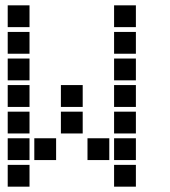

<svg xmlns="http://www.w3.org/2000/svg" viewBox="-20 -711 640 722"><path d="M10 -691Q9 -691 9 -691Q9 -691 9 -690V-610Q9 -609 9 -609Q9 -609 10 -609H90Q91 -609 91 -609Q91 -609 91 -610V-690Q91 -691 91 -691Q91 -691 90 -691ZM410 -691Q409 -691 409 -691Q409 -691 409 -690V-610Q409 -609 409 -609Q409 -609 410 -609H490Q491 -609 491 -609Q491 -609 491 -610V-690Q491 -691 491 -691Q491 -691 490 -691ZM10 -591Q9 -591 9 -591Q9 -591 9 -590V-510Q9 -509 9 -509Q9 -509 10 -509H90Q91 -509 91 -509Q91 -509 91 -510V-590Q91 -591 91 -591Q91 -591 90 -591ZM410 -591Q409 -591 409 -591Q409 -591 409 -590V-510Q409 -509 409 -509Q409 -509 410 -509H490Q491 -509 491 -509Q491 -509 491 -510V-590Q491 -591 491 -591Q491 -591 490 -591ZM10 -491Q9 -491 9 -491Q9 -491 9 -490V-410Q9 -409 9 -409Q9 -409 10 -409H90Q91 -409 91 -409Q91 -409 91 -410V-490Q91 -491 91 -491Q91 -491 90 -491ZM410 -491Q409 -491 409 -491Q409 -491 409 -490V-410Q409 -409 409 -409Q409 -409 410 -409H490Q491 -409 491 -409Q491 -409 491 -410V-490Q491 -491 491 -491Q491 -491 490 -491ZM10 -391Q9 -391 9 -391Q9 -391 9 -390V-310Q9 -309 9 -309Q9 -309 10 -309H90Q91 -309 91 -309Q91 -309 91 -310V-390Q91 -391 91 -391Q91 -391 90 -391ZM210 -391Q209 -391 209 -391Q209 -391 209 -390V-310Q209 -309 209 -309Q209 -309 210 -309H290Q291 -309 291 -309Q291 -309 291 -310V-390Q291 -391 291 -391Q291 -391 290 -391ZM410 -391Q409 -391 409 -391Q409 -391 409 -390V-310Q409 -309 409 -309Q409 -309 410 -309H490Q491 -309 491 -309Q491 -309 491 -310V-390Q491 -391 491 -391Q491 -391 490 -391ZM10 -291Q9 -291 9 -291Q9 -291 9 -290V-210Q9 -209 9 -209Q9 -209 10 -209H90Q91 -209 91 -209Q91 -209 91 -210V-290Q91 -291 91 -291Q91 -291 90 -291ZM210 -291Q209 -291 209 -291Q209 -291 209 -290V-210Q209 -209 209 -209Q209 -209 210 -209H290Q291 -209 291 -209Q291 -209 291 -210V-290Q291 -291 291 -291Q291 -291 290 -291ZM410 -291Q409 -291 409 -291Q409 -291 409 -290V-210Q409 -209 409 -209Q409 -209 410 -209H490Q491 -209 491 -209Q491 -209 491 -210V-290Q491 -291 491 -291Q491 -291 490 -291ZM10 -191Q9 -191 9 -191Q9 -191 9 -190V-110Q9 -109 9 -109Q9 -109 10 -109H90Q91 -109 91 -109Q91 -109 91 -110V-190Q91 -191 91 -191Q91 -191 90 -191ZM110 -191Q109 -191 109 -191Q109 -191 109 -190V-110Q109 -109 109 -109Q109 -109 110 -109H190Q191 -109 191 -109Q191 -109 191 -110V-190Q191 -191 191 -191Q191 -191 190 -191ZM310 -191Q309 -191 309 -191Q309 -191 309 -190V-110Q309 -109 309 -109Q309 -109 310 -109H390Q391 -109 391 -109Q391 -109 391 -110V-190Q391 -191 391 -191Q391 -191 390 -191ZM410 -191Q409 -191 409 -191Q409 -191 409 -190V-110Q409 -109 409 -109Q409 -109 410 -109H490Q491 -109 491 -109Q491 -109 491 -110V-190Q491 -191 491 -191Q491 -191 490 -191ZM10 -91Q9 -91 9 -91Q9 -91 9 -90V-10Q9 -9 9 -9Q9 -9 10 -9H90Q91 -9 91 -9Q91 -9 91 -10V-90Q91 -91 91 -91Q91 -91 90 -91ZM410 -91Q409 -91 409 -91Q409 -91 409 -90V-10Q409 -9 409 -9Q409 -9 410 -9H490Q491 -9 491 -9Q491 -9 491 -10V-90Q491 -91 491 -91Q491 -91 490 -91Z"/></svg>

Font: Doto ExtraBold
Style: Regular
Weight: 800
Monospace: yes
Version: Version 1.000